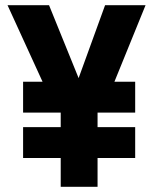

<svg xmlns="http://www.w3.org/2000/svg" viewBox="-20 -720 590 740"><path d="M214 -111H69V-230H214V-286H69V-405H144L9 -700H169L283 -419L385 -700H541L421 -405H501V-286H356V-230H501V-111H356V0H214Z"/></svg>

Font: Golos UI VF
Style: Regular
Weight: 400
Designer: A.Korolkova, Vitaly Kuzmin
Foundry: ParaType Ltd
Version: Version 2.000